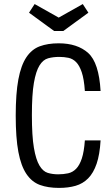

<svg xmlns="http://www.w3.org/2000/svg" viewBox="-20 -908 549 938"><path d="M394.6 -222.2Q390.6 -166.4 379.7 -133.6Q368.8 -100.8 351.9 -83.5Q335 -66.2 312.6 -61.3Q290.2 -56.4 264 -56.4Q236.8 -56.4 213.4 -63.4Q190 -70.4 172.7 -99.4Q155.4 -128.4 145.6 -186.1Q135.8 -243.8 135.8 -345.4Q135.8 -446.4 145.6 -503.2Q155.4 -560 173 -588.3Q190.6 -616.6 215.3 -623.3Q240 -630 269.6 -630Q292.8 -630 314.1 -625.6Q335.4 -621.2 351.7 -604.8Q368 -588.4 379.3 -555.2Q390.6 -522 394.6 -463.4H471.4Q463.4 -602 410.7 -649.2Q358 -696.4 266.8 -696.4Q213.6 -696.4 174.2 -681.8Q134.8 -667.2 108.7 -628Q82.6 -588.8 69.7 -520Q56.8 -451.2 56.8 -342.8Q56.8 -234.6 69.7 -166Q82.6 -97.4 109 -58.2Q135.4 -19 174.9 -4.5Q214.4 10 268.4 10Q313.6 10 349.3 -0.3Q385 -10.6 410.8 -36.8Q436.6 -63 452 -107.9Q467.4 -152.8 471.4 -222.2ZM289 -756.4 411.8 -846 384.4 -888.2 266.8 -822 149.2 -888.2 121.8 -846 244.6 -756.4Z"/></svg>

Font: Secuela Light
Style: Regular
Weight: 300
Designer: Fernando Haro
Foundry: deFharo
Version: Version 1.708